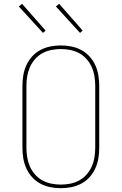

<svg xmlns="http://www.w3.org/2000/svg" viewBox="-20 -982 640 1010"><path d="M300 8Q272 8 244.5 2.5Q217 -3 192.5 -16Q168 -29 149 -50Q130 -71 118.5 -96.5Q107 -122 102.5 -149.5Q98 -177 98 -205V-530Q98 -558 102.5 -585.5Q107 -613 118.5 -638.5Q130 -664 149 -685Q168 -706 192.5 -719Q217 -732 244.5 -737.5Q272 -743 300 -743Q328 -743 355.5 -737.5Q383 -732 407.5 -719Q432 -706 451 -685Q470 -664 481.5 -638.5Q493 -613 497.5 -585.5Q502 -558 502 -530V-205Q502 -177 497.5 -149.5Q493 -122 481.5 -96.5Q470 -71 451 -50Q432 -29 407.5 -16Q383 -3 355.5 2.5Q328 8 300 8ZM300 -11Q325 -11 350 -16Q375 -21 397 -33Q419 -45 436 -64.5Q453 -84 463 -107Q473 -130 477 -155Q481 -180 481 -205V-530Q481 -555 477 -580Q473 -605 463 -628Q453 -651 436 -670.5Q419 -690 397 -702Q375 -714 350 -719Q325 -724 300 -724Q275 -724 250 -719Q225 -714 203 -702Q181 -690 164 -670.5Q147 -651 137 -628Q127 -605 123 -580Q119 -555 119 -530V-205Q119 -180 123 -155Q127 -130 137 -107Q147 -84 164 -64.5Q181 -45 203 -33Q225 -21 250 -16Q275 -11 300 -11ZM401 -809 274 -948 291 -962 415 -821ZM206 -809 79 -948 96 -962 220 -821Z"/></svg>

Font: Iosevka Etoile Thin
Style: Regular
Weight: 100
Designer: Belleve Invis
Foundry: Belleve Invis
Version: Version 22.1.2; ttfautohint (v1.8.4)